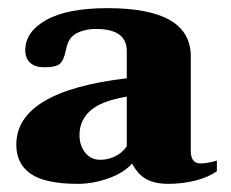

<svg xmlns="http://www.w3.org/2000/svg" viewBox="-20 -726 567 471"><path d="M20 -371Q20 -502 291 -534V-601Q291 -655 215 -655Q195 -655 177 -648.5Q159 -642 151 -629Q145 -620 141 -601Q137 -580 128 -570.5Q119 -561 89 -561Q66 -561 54 -572Q42 -583 42 -603Q42 -648 93.5 -677Q145 -706 244 -706Q448 -706 448 -588V-356Q448 -325 472 -325Q488 -325 512 -332V-306Q491 -291 459 -283Q427 -275 393 -275Q360 -275 339 -286.5Q318 -298 304 -325Q284 -302 246 -288.5Q208 -275 171 -275Q91 -275 55.5 -299.5Q20 -324 20 -371ZM291 -367V-489Q227 -478 201 -454Q175 -430 175 -395Q175 -369 189 -351.5Q203 -334 226 -334Q244 -334 261.5 -342Q279 -350 291 -367Z"/></svg>

Font: Taviraj Bold
Style: Regular
Weight: 700
Designer: Katatrad Team
Foundry: CadsonDemak
Version: Version 1.030